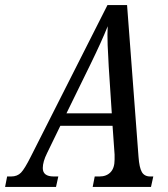

<svg xmlns="http://www.w3.org/2000/svg" viewBox="-63 -734 658 754"><path d="M539 -41 530 0H301L309 -41H328Q355 -41 371 -57.5Q387 -74 387 -107V-127L379 -240H174L122 -133Q105 -99 105 -74Q105 -41 148 -41H166L157 0H-43L-35 -41H-19Q5 -41 19.5 -56Q34 -71 58 -119L359 -714H436L481 -118Q484 -76 494 -58.5Q504 -41 527 -41ZM376 -289 364 -472 362 -513Q359 -558 359 -598L360 -631Q336 -571 292 -481L198 -289Z"/></svg>

Font: Noto Serif Cond
Style: Italic
Weight: 400
Width: 3
Italic angle: -12°
Designer: Monotype Design Team
Foundry: Monotype Imaging Inc.
Version: Version 1.001